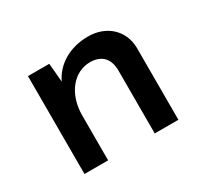

<svg xmlns="http://www.w3.org/2000/svg" viewBox="-98 -572 757 710"><g transform="rotate(-30 280.0 -217.0)"><path d="M170 -418H79V0H180V-191C180 -283 233 -348 304 -348C355 -347 377 -317 379 -274V0H480V-309C478 -383 422 -434 344 -434C266 -434 204 -396 177 -338Z"/></g></svg>

Font: Reem Kufi
Style: Regular
Weight: 400
Designer: Khaled Hosny
Version: Version 0.007